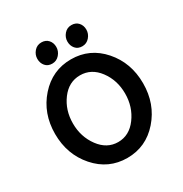

<svg xmlns="http://www.w3.org/2000/svg" viewBox="-218 -1134 1258 1317"><g transform="rotate(-30 411.5 -476.0)"><path d="M411.5 -111Q500 -111 559 -191Q618 -271 618 -376.5Q618 -482 559.5 -560.5Q501 -639 411.5 -639Q322 -639 263.5 -560.5Q205 -482 205 -376.5Q205 -271 264 -191Q323 -111 411.5 -111ZM412.5 -765Q561 -765 660.5 -651.5Q760 -538 760 -375.5Q760 -213 660 -99Q560 15 411.5 15Q263 15 163 -99Q63 -213 63 -375.5Q63 -538 163.5 -651.5Q264 -765 412.5 -765ZM532.5 -967Q567 -967 587 -944.5Q607 -922 607 -889Q607 -856 584 -829.5Q561 -803 526.5 -803Q492 -803 472.5 -826Q453 -849 453 -882Q453 -915 475.5 -941Q498 -967 532.5 -967ZM294.5 -967Q329 -967 349 -944.5Q369 -922 369 -889Q369 -856 346 -829.5Q323 -803 288.5 -803Q254 -803 234.5 -826Q215 -849 215 -882Q215 -915 237.5 -941Q260 -967 294.5 -967Z"/></g></svg>

Font: Delius Unicase
Style: Bold
Weight: 700
Designer: Natalia Raices
Foundry: Natalia Raices
Version: Version 1.001